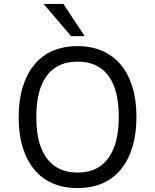

<svg xmlns="http://www.w3.org/2000/svg" viewBox="-20 -949 790 978"><path d="M375 9Q304 9 248.5 -15Q193 -39 154.5 -85.5Q116 -132 95.5 -199Q75 -266 75 -352Q75 -438 95.5 -505Q116 -572 154.5 -619Q193 -666 248.5 -690Q304 -714 375 -714Q446 -714 501.5 -689.5Q557 -665 595.5 -619Q634 -573 654.5 -506Q675 -439 675 -353Q675 -267 654.5 -200Q634 -133 595.5 -86Q557 -39 501.5 -15Q446 9 375 9ZM375 -70Q443 -70 489 -101.5Q535 -133 560 -196Q585 -259 585 -353Q585 -448 560.5 -510.5Q536 -573 489.5 -604Q443 -635 375 -635Q308 -635 261 -604Q214 -573 189.5 -510Q165 -447 165 -352Q165 -259 189.5 -196Q214 -133 261 -101.5Q308 -70 375 -70ZM342 -765 202 -929H303L411 -765Z"/></svg>

Font: Nunito Sans 7pt SemiCondensed
Style: Regular
Weight: 400
Width: 4
Designer: Vernon Adams
Foundry: Vernon Adams
Version: Version 3.101;gftools[0.9.27]